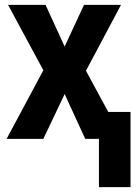

<svg xmlns="http://www.w3.org/2000/svg" viewBox="-20 -567 565 784"><path d="M384 197V0H328L244 -183L157 0H7L157 -280L13 -547H166L244 -377L323 -547H474L331 -278L422 -110H513V197Z"/></svg>

Font: Noto Sans Condensed
Style: Bold
Weight: 700
Width: 3
Designer: Monotype Design Team
Foundry: Monotype Imaging Inc.
Version: Version 2.013; ttfautohint (v1.8.4.7-5d5b)